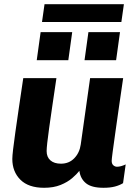

<svg xmlns="http://www.w3.org/2000/svg" viewBox="-20 -882 640 912"><path d="M189.5 10Q115.5 10 77 -28.2Q38.5 -66.5 38.5 -127Q38.5 -140.5 42.2 -172.5Q46 -204.5 52.8 -253.2Q59.5 -302 69.2 -367Q79 -432 90.5 -511H248Q237 -436 228.2 -376.8Q219.5 -317.5 213.5 -274.2Q207.5 -231 204.5 -203.8Q201.5 -176.5 201.5 -164.5Q201.5 -136 219.5 -120.2Q237.5 -104.5 269.5 -104.5Q308 -104.5 333 -130.5Q358 -156.5 363.5 -195.5L408 -511H565Q555 -441.5 545.2 -374.5Q535.5 -307.5 527.8 -252Q520 -196.5 515.2 -161Q510.5 -125.5 510.5 -118Q510.5 -104 518.2 -97Q526 -90 536 -90Q553.5 -90 577 -101L564.5 -12Q548.5 -2 526 4Q503.5 10 471.5 10Q415 10 388.5 -11.5Q362 -33 357 -70.5Q345 -55 323 -36Q301 -17 267.8 -3.5Q234.5 10 189.5 10ZM179.5 -777.5 191.5 -862H568.5L556.5 -777.5ZM531.5 -596H381.5L400 -729.5H550ZM304.5 -596H154.5L173 -729.5H323Z"/></svg>

Font: Chivo Mono Medium
Style: Italic
Weight: 500
Italic angle: -8.05°
Monospace: yes
Designer: Hector Gatti
Foundry: Omnibus-Type
Version: Version 1.008